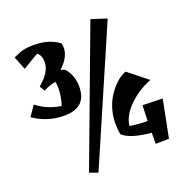

<svg xmlns="http://www.w3.org/2000/svg" viewBox="-117 -852 1029 1047"><g transform="rotate(-15 397.5 -329.0)"><path d="M261 68 485 -739 577 -718 311 81ZM134 -467Q184 -521 184 -568Q184 -615 155 -632Q139 -620 69 -570L32 -644Q57 -658 72 -665Q113 -684 180.5 -684Q248 -684 299 -652Q305 -636 305 -619Q305 -566 255 -513Q266 -513 281 -508Q332 -459 332 -382Q332 -266 184 -266Q103 -266 31 -307L66 -369Q130 -327 211 -322Q220 -356 220 -396Q220 -436 212 -458Q177 -449 143 -427L123 -455ZM540 -121Q556 -119 587 -119Q618 -119 643 -122L638 -212L754 -219L730 2L653 10L648 -54Q526 -54 480 -91Q468 -139 468 -178Q468 -257 506.5 -322.5Q545 -388 596 -413L715 -334Q643 -299 592 -239Q541 -179 540 -121Z"/></g></svg>

Font: Joti One
Style: Regular
Weight: 400
Designer: Eduardo Rodriguez Tunni
Foundry: Eduardo Rodriguez Tunni
Version: Version 1.001